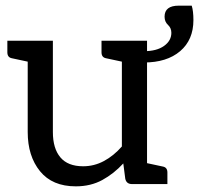

<svg xmlns="http://www.w3.org/2000/svg" viewBox="-20 -651 704 679"><path d="M248 8Q165 8 121.5 -45.5Q78 -99 78 -184V-433L22 -445Q6 -448 6 -466V-507H167V-184Q167 -126 193.5 -94.5Q220 -63 274 -63Q313 -63 347.5 -81.5Q382 -100 411 -133V-433L355 -445Q339 -448 339 -466V-507H500V-74L556 -62Q572 -59 572 -41V0H447Q427 0 423 -19L416 -73Q383 -37 342 -14.5Q301 8 248 8ZM489 -430V-470Q534 -470 560 -488.5Q586 -507 586 -535Q586 -552 574 -563Q562 -574 562 -592Q562 -631 612 -631H658Q664 -612 664 -580Q664 -510 617 -470Q570 -430 489 -430Z"/></svg>

Font: Aleo
Style: Regular
Weight: 400
Designer: Alessio Laiso
Foundry: Alessio Laiso
Version: Version 2.001; ttfautohint (v1.8.4.7-5d5b);gftools[0.9.29]